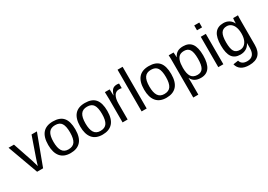

<svg xmlns="http://www.w3.org/2000/svg" viewBox="11 -1704 4035 2891"><g transform="rotate(-30 2028.5 -258.5)"><path d="M299 0H195L3 -528H97L213 -185Q219 -165 247 -69L264 -126L283 -184L403 -528H496Z M1013 -265Q1013 -126 952 -58Q891 10 775 10Q659 10 600 -60.5Q541 -131 541 -265Q541 -538 778 -538Q899 -538 956 -471.5Q1013 -405 1013 -265ZM921 -265Q921 -374 888.5 -423.5Q856 -473 779 -473Q702 -473 667.5 -422.5Q633 -372 633 -265Q633 -160 667 -107.5Q701 -55 774 -55Q853 -55 887 -106Q921 -157 921 -265Z M1569 -265Q1569 -126 1508 -58Q1447 10 1331 10Q1215 10 1156 -60.5Q1097 -131 1097 -265Q1097 -538 1334 -538Q1455 -538 1512 -471.5Q1569 -405 1569 -265ZM1477 -265Q1477 -374 1444.5 -423.5Q1412 -473 1335 -473Q1258 -473 1223.5 -422.5Q1189 -372 1189 -265Q1189 -160 1223 -107.5Q1257 -55 1330 -55Q1409 -55 1443 -106Q1477 -157 1477 -265Z M1681 0V-405Q1681 -461 1678 -528H1761Q1765 -438 1765 -420H1767Q1788 -488 1815.5 -513Q1843 -538 1892 -538Q1910 -538 1928 -533V-453Q1910 -458 1881 -458Q1826 -458 1797.5 -410.5Q1769 -363 1769 -275V0Z M2012 0V-725H2100V0Z M2680 -265Q2680 -126 2619 -58Q2558 10 2442 10Q2326 10 2267 -60.5Q2208 -131 2208 -265Q2208 -538 2445 -538Q2566 -538 2623 -471.5Q2680 -405 2680 -265ZM2588 -265Q2588 -374 2555.5 -423.5Q2523 -473 2446 -473Q2369 -473 2334.5 -422.5Q2300 -372 2300 -265Q2300 -160 2334 -107.5Q2368 -55 2441 -55Q2520 -55 2554 -106Q2588 -157 2588 -265Z M3237 -267Q3237 10 3042 10Q2920 10 2878 -82H2876Q2878 -78 2878 1V208H2790V-420Q2790 -502 2787 -528H2872Q2872 -526 2873 -514Q2874 -502 2875.5 -477.5Q2877 -453 2877 -443H2879Q2902 -492 2940.5 -515Q2979 -538 3042 -538Q3140 -538 3188.5 -472.5Q3237 -407 3237 -267ZM3144 -265Q3144 -375 3114.5 -422.5Q3085 -470 3020 -470Q2968 -470 2938.5 -448Q2909 -426 2893.5 -379.5Q2878 -333 2878 -258Q2878 -154 2911 -104.5Q2944 -55 3019 -55Q3084 -55 3114 -103Q3144 -151 3144 -265Z M3345 -641V-725H3433V-641ZM3345 0V-528H3433V0Z M3768 208Q3681 208 3630 174Q3579 140 3564 77L3652 64Q3661 101 3691 121Q3721 141 3770 141Q3901 141 3901 -13V-98H3900Q3875 -47 3832 -21.5Q3789 4 3730 4Q3633 4 3587.5 -60.5Q3542 -125 3542 -263Q3542 -403 3591 -470Q3640 -537 3740 -537Q3796 -537 3837.5 -511Q3879 -485 3901 -438H3902Q3902 -453 3904 -489Q3906 -525 3908 -528H3992Q3989 -502 3989 -419V-15Q3989 208 3768 208ZM3901 -264Q3901 -329 3883.5 -375.5Q3866 -422 3834 -446.5Q3802 -471 3762 -471Q3694 -471 3663.5 -422.5Q3633 -374 3633 -264Q3633 -156 3661.5 -108.5Q3690 -61 3760 -61Q3802 -61 3834 -85.5Q3866 -110 3883.5 -155.5Q3901 -201 3901 -264Z"/></g></svg>

Font: TharLon
Style: Regular
Weight: 400
Designer: Sai Zin Di Di Zone
Foundry: Sai Zin Di Di Zone, Sun Tun
Version: Version 1.003 September 27 2012